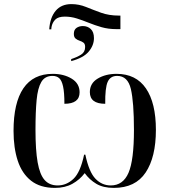

<svg xmlns="http://www.w3.org/2000/svg" viewBox="-20 -906 825 936"><path d="M220 -763Q224 -821 251.5 -853.5Q279 -886 328 -886Q365 -886 399.5 -872Q434 -858 472.5 -844Q511 -830 560 -830H567V-764H548Q508 -764 475 -773.5Q442 -783 412.5 -795Q383 -807 354.5 -816Q326 -825 296 -825Q264 -825 249.5 -810.5Q235 -796 231 -774L230 -763ZM327 -618Q355 -627 375 -639.5Q395 -652 395 -677Q395 -692 387 -698Q379 -704 368 -707.5Q357 -711 348.5 -718Q340 -725 340 -741Q340 -761 353 -770Q366 -779 384 -779Q407 -779 422.5 -764.5Q438 -750 438 -720Q438 -685 412.5 -654.5Q387 -624 327 -608ZM248 10Q176 10 131.5 -25Q87 -60 66.5 -122.5Q46 -185 46 -268Q46 -405 94 -475.5Q142 -546 237 -546Q291 -546 329.5 -522.5Q368 -499 368 -456Q368 -400 294 -400Q294 -455 287.5 -484.5Q281 -514 268.5 -525Q256 -536 236 -536Q199 -536 181.5 -506.5Q164 -477 158.5 -418.5Q153 -360 153 -273Q153 -174 163.5 -114.5Q174 -55 197.5 -28.5Q221 -2 261 -2Q304 -2 338 -34Q372 -66 390 -152H396Q414 -67 445.5 -34.5Q477 -2 520 -2Q580 -2 606.5 -63.5Q633 -125 633 -272Q633 -408 618 -472Q603 -536 551 -536Q518 -536 505 -507Q492 -478 493 -400Q418 -400 418 -457Q418 -500 456.5 -523Q495 -546 548 -546Q643 -546 691.5 -475Q740 -404 740 -273Q740 -140 690 -65Q640 10 535 10Q483 10 449.5 -10Q416 -30 393 -62Q369 -30 333 -10Q297 10 248 10Z"/></svg>

Font: Noto Serif Display SemiCondensed Medium
Style: Regular
Weight: 500
Width: 4
Designer: Monotype Design Team
Foundry: Monotype Imaging Inc.
Version: Version 2.009